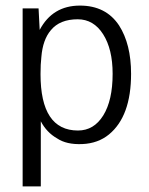

<svg xmlns="http://www.w3.org/2000/svg" viewBox="-20 -505 532 687"><path d="M122 -398Q168 -485 266 -485Q359 -485 406 -414Q449 -347 449 -241Q449 -89 370 -24Q331 8 274.5 10.5Q218 13 184 -10Q147 -31 126 -71V-9V162H61V-475H118ZM258 -436Q194 -436 162 -397Q133 -363 128 -301Q125 -276 125 -240Q125 -38 259 -38Q316 -38 349.5 -92Q383 -146 383 -241Q383 -329 349 -382.5Q315 -436 258 -436Z"/></svg>

Font: Pavanam
Style: Regular
Weight: 400
Designer: Tharique Azeez
Foundry: Tharique Azeez
Version: Version 1.86; ttfautohint (v1.3) -l 8 -r 50 -G 200 -x 14 -D 